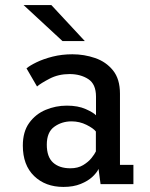

<svg xmlns="http://www.w3.org/2000/svg" viewBox="-20 -726 590 757"><path d="M230 11Q159 11 114.5 -32Q70 -75 70 -152Q70 -206.5 95 -241.2Q120 -276 159.8 -292.8Q199.5 -309.5 243.5 -309.5Q287.5 -309.5 317.8 -296Q348 -282.5 358.5 -271.5V-345Q358.5 -394.5 328 -414.2Q297.5 -434 254 -434Q210.5 -434 175.5 -415.8Q140.5 -397.5 126 -385L84.5 -456.5Q97.5 -467.5 124.2 -480.5Q151 -493.5 187.5 -502.8Q224 -512 265.5 -512Q312 -512 355 -497.2Q398 -482.5 425.5 -448.5Q453 -414.5 453 -356.5V-76H506V0H376.5L368.5 -60Q362 -45.5 344.5 -29Q327 -12.5 298.2 -0.8Q269.5 11 230 11ZM257.5 -62.5Q287 -62.5 307.8 -75Q328.5 -87.5 341 -103.2Q353.5 -119 358 -129V-207.5Q348.5 -220 321 -233.8Q293.5 -247.5 262 -247.5Q223.5 -247.5 194 -226.2Q164.5 -205 164.5 -155.5Q164.5 -107.5 189.2 -85Q214 -62.5 257.5 -62.5ZM226.5 -564 73 -706H182.5L314.5 -564Z"/></svg>

Font: Trispace SemiCondensed
Style: Regular
Weight: 400
Width: 4
Designer: Tyler Finck
Foundry: Etcetera Type Company
Version: Version 1.210; ttfautohint (v1.8.3)